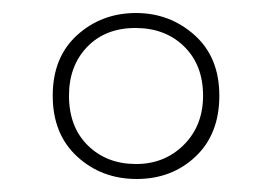

<svg xmlns="http://www.w3.org/2000/svg" viewBox="-20 -743 419 295"><path d="M190 -468Q136 -468 98.5 -502.5Q61 -537 61 -596Q61 -655 98.5 -689Q136 -723 189 -723Q241 -723 279 -689Q317 -655 317 -596Q317 -537 280.5 -502.5Q244 -468 190 -468ZM189 -491Q233 -491 262.5 -520.5Q292 -550 292 -596Q292 -643 263 -671.5Q234 -700 188 -700Q142 -700 114 -671Q86 -642 86 -596Q86 -548 115 -519.5Q144 -491 189 -491Z"/></svg>

Font: Noto Sans Telugu Condensed Thin
Style: Regular
Weight: 100
Width: 3
Designer: Jelle Bosma - Monotype Design Team
Foundry: Monotype Imaging Inc.
Version: Version 2.005; ttfautohint (v1.8.4.7-5d5b)